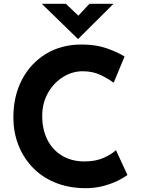

<svg xmlns="http://www.w3.org/2000/svg" viewBox="-20 -977 737 1005"><path d="M647 -61Q635 -51 602.5 -34Q570 -17 523 -4Q476 9 419 8Q332 6 263.5 -23.5Q195 -53 147.5 -104Q100 -155 75 -221Q50 -287 50 -362Q50 -474 95 -560Q140 -646 220.5 -695Q301 -744 408 -744Q482 -744 539 -724Q596 -704 632 -681L575 -544Q550 -563 508.5 -583.5Q467 -604 413 -604Q357 -604 308.5 -573Q260 -542 230.5 -489.5Q201 -437 201 -370Q201 -299 228 -245.5Q255 -192 305 -162Q355 -132 422 -132Q481 -132 523 -151Q565 -170 587 -191ZM325 -957 390 -895 448 -957H574L389 -773H388L199 -957Z"/></svg>

Font: Synthetic
Style: Bold
Weight: 700
Designer: Santiago Orozco
Foundry: Typemade
Version: Version 2.000; ttfautohint (v1.8.4.7-5d5b)